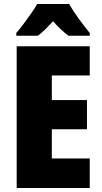

<svg xmlns="http://www.w3.org/2000/svg" viewBox="-20 -947 515 967"><path d="M432 0H64V-714H432V-567H241V-443H418V-296H241V-149H432ZM328 -927Q347 -894 375 -855Q403 -816 432 -781V-767H325Q307 -780 288 -798Q269 -816 247 -840Q224 -815 205.5 -797Q187 -779 171 -767H62V-781Q77 -798 97.5 -825Q118 -852 137.5 -880Q157 -908 167 -927Z"/></svg>

Font: Noto Sans Telugu Condensed Black
Style: Regular
Weight: 900
Width: 3
Designer: Jelle Bosma - Monotype Design Team
Foundry: Monotype Imaging Inc.
Version: Version 2.005; ttfautohint (v1.8.4.7-5d5b)